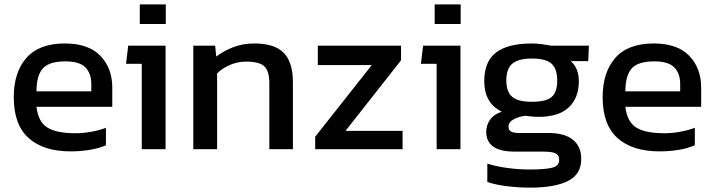

<svg xmlns="http://www.w3.org/2000/svg" viewBox="-20 -683 3273 879"><path d="M303 10Q179 10 111 -51Q43 -112 43 -238Q43 -352 101 -418Q159 -484 277 -484Q385 -484 439.5 -427.5Q494 -371 494 -282V-194H147Q155 -125 197 -99Q239 -73 325 -73Q361 -73 399 -80Q437 -87 465 -98V-18Q433 -4 391.5 3Q350 10 303 10ZM147 -265H398V-298Q398 -347 371 -374.5Q344 -402 280 -402Q204 -402 175.5 -369Q147 -336 147 -265Z M620 -573V-663H739V-573ZM629 0V-391H557L567 -474H738V0Z M865 0V-474H965L970 -424Q1002 -449 1046.5 -466.5Q1091 -484 1145 -484Q1237 -484 1279 -441Q1321 -398 1321 -307V0H1213V-302Q1213 -357 1190.5 -379Q1168 -401 1106 -401Q1069 -401 1033.5 -386Q998 -371 974 -347V0Z M1423 0V-57L1682 -385H1435V-474H1816V-407L1562 -84H1823V0Z M1970 -573V-663H2089V-573ZM1979 0V-391H1907L1917 -474H2088V0Z M2407 176Q2354 176 2301 169.5Q2248 163 2211 150V66Q2251 79 2303 86Q2355 93 2402 93Q2474 93 2507 85Q2540 77 2540 49Q2540 28 2524 19.5Q2508 11 2463 11H2335Q2206 11 2206 -80Q2206 -109 2223 -134Q2240 -159 2277 -172Q2236 -192 2216.5 -227Q2197 -262 2197 -311Q2197 -402 2251.5 -443Q2306 -484 2415 -484Q2438 -484 2463 -480.5Q2488 -477 2502 -474H2676L2673 -403H2593Q2612 -387 2621 -363Q2630 -339 2630 -311Q2630 -235 2584 -191.5Q2538 -148 2445 -148Q2429 -148 2415.5 -149.5Q2402 -151 2386 -153Q2356 -150 2332 -137Q2308 -124 2308 -102Q2308 -87 2320 -80.5Q2332 -74 2360 -74H2493Q2564 -74 2602.5 -43.5Q2641 -13 2641 45Q2641 115 2580.5 145.5Q2520 176 2407 176ZM2415 -217Q2480 -217 2505.5 -239Q2531 -261 2531 -314Q2531 -367 2505.5 -391Q2480 -415 2415 -415Q2354 -415 2326 -392Q2298 -369 2298 -314Q2298 -263 2324.5 -240Q2351 -217 2415 -217Z M2999 10Q2875 10 2807 -51Q2739 -112 2739 -238Q2739 -352 2797 -418Q2855 -484 2973 -484Q3081 -484 3135.5 -427.5Q3190 -371 3190 -282V-194H2843Q2851 -125 2893 -99Q2935 -73 3021 -73Q3057 -73 3095 -80Q3133 -87 3161 -98V-18Q3129 -4 3087.5 3Q3046 10 2999 10ZM2843 -265H3094V-298Q3094 -347 3067 -374.5Q3040 -402 2976 -402Q2900 -402 2871.5 -369Q2843 -336 2843 -265Z"/></svg>

Font: Kanit
Style: Regular
Weight: 400
Designer: Katatrad Team
Foundry: CadsonDemak
Version: Version 2.000; ttfautohint (v1.8.3)